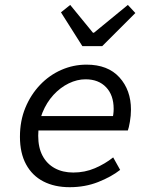

<svg xmlns="http://www.w3.org/2000/svg" viewBox="-20 -767 640 799"><path d="M270 12Q207 12 160.5 -12Q114 -36 88.5 -83Q63 -130 63 -198Q63 -264 85.5 -318.5Q108 -373 146.5 -413.5Q185 -454 235 -476Q285 -498 340 -498Q429 -498 477 -445Q525 -392 525 -311Q525 -286 520.5 -260Q516 -234 512 -224H122L132 -284H479L447 -269Q450 -280 451.5 -291.5Q453 -303 453 -314Q453 -371 421.5 -404Q390 -437 336 -437Q301 -437 266 -420Q231 -403 202.5 -372Q174 -341 156.5 -298Q139 -255 139 -202Q139 -153 157 -119Q175 -85 208 -67Q241 -49 285 -49Q333 -49 375 -67Q417 -85 451 -112L480 -60Q443 -31 388.5 -9.5Q334 12 270 12ZM322.8 -574.9 233.7 -715.6 272.1 -746.5 366.9 -630.7H370.9L512.1 -746.5L543.3 -712.8L405.2 -574.9Z"/></svg>

Font: SourceCodeVF
Style: Italic
Weight: 200
Italic angle: -11°
Monospace: yes
Designer: Paul D. Hunt, Teo Tuominen
Foundry: Adobe
Version: Version 1.026;hotconv 1.1.0;makeotfexe 2.6.0